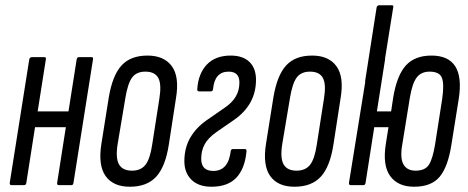

<svg xmlns="http://www.w3.org/2000/svg" viewBox="-20 -703 1776 729"><path d="M24 0Q16 0 17 -9L91 -477Q93 -486 101 -486H149Q156 -486 154 -477L123 -280H240L271 -477Q273 -486 279 -486H328Q335 -486 333 -477L259 -9Q258 0 251 0H203Q196 0 197 -9L230 -220H113L80 -9Q79 0 71 0Z M473 6Q410 6 381 -34.5Q352 -75 365 -157L393 -333Q407 -417 441.5 -454.5Q476 -492 540 -492Q603 -492 632.5 -451.5Q662 -411 648 -329L621 -154Q608 -70 573 -32Q538 6 473 6ZM481 -55Q515 -55 532.5 -77.5Q550 -100 558 -155L585 -328Q594 -383 581 -407Q568 -431 532 -431Q498 -431 481.5 -408.5Q465 -386 456 -331L427 -158Q418 -104 431.5 -79.5Q445 -55 481 -55Z M783 6Q734 6 707 -20.5Q680 -47 680 -91Q680 -141 702 -179.5Q724 -218 764 -246L836 -296Q862 -314 875.5 -337Q889 -360 889 -390Q889 -431 848 -431Q795 -431 789 -365Q788 -356 780 -356H736Q728 -356 729 -365Q733 -424 765.5 -458Q798 -492 856 -492Q902 -492 927 -468Q952 -444 952 -400Q952 -306 869 -248L801 -201Q770 -179 757 -155Q744 -131 744 -100Q744 -54 790 -54Q847 -54 856 -129Q857 -137 864 -137H911Q916 -137 916 -129Q910 -63 877.5 -28.5Q845 6 783 6Z M1098 6Q1035 6 1006 -34.5Q977 -75 990 -157L1018 -333Q1032 -417 1066.5 -454.5Q1101 -492 1165 -492Q1228 -492 1257.5 -451.5Q1287 -411 1273 -329L1246 -154Q1233 -70 1198 -32Q1163 6 1098 6ZM1106 -55Q1140 -55 1157.5 -77.5Q1175 -100 1183 -155L1210 -328Q1219 -383 1206 -407Q1193 -431 1157 -431Q1123 -431 1106.5 -408.5Q1090 -386 1081 -331L1052 -158Q1043 -104 1056.5 -79.5Q1070 -55 1106 -55Z M1312 0Q1304 0 1305 -9L1367 -393H1366L1410 -675Q1412 -683 1420 -683H1468Q1475 -683 1473 -675L1442 -481Q1442 -480 1442 -477L1411 -280H1465L1473 -333Q1487 -417 1521 -454.5Q1555 -492 1618 -492Q1747 -492 1722 -329L1694 -154Q1681 -70 1649.5 -32Q1618 6 1552 6Q1491 6 1461.5 -34.5Q1432 -75 1445 -157L1455 -220H1401L1368 -9Q1367 0 1359 0ZM1558 -55Q1594 -55 1608.5 -77.5Q1623 -100 1632 -155L1659 -328Q1667 -383 1658 -407Q1649 -431 1611 -431Q1579 -431 1562 -408.5Q1545 -386 1536 -331L1508 -158Q1498 -104 1511.5 -79.5Q1525 -55 1558 -55Z"/></svg>

Font: Sofia Sans Extra Condensed
Style: Italic
Weight: 400
Italic angle: -9°
Designer: Botio Nikoltchev, Ani Petrova
Foundry: lettersoup
Version: Version 4.101; ttfautohint (v1.8.4.7-5d5b)